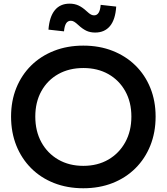

<svg xmlns="http://www.w3.org/2000/svg" viewBox="-20 -1017 912 1050"><path d="M435.5 12.5Q348 12.5 275.5 -16Q203 -44.5 150.5 -97Q98 -149.5 69.2 -221.2Q40.5 -293 40.5 -379.5Q40.5 -465 69.2 -536Q98 -607 150.5 -658.8Q203 -710.5 275.5 -739Q348 -767.5 435.5 -767.5Q523.5 -767.5 595.8 -739Q668 -710.5 720.8 -658.8Q773.5 -607 802.2 -536Q831 -465 831 -379.5Q831 -293 802.2 -221.2Q773.5 -149.5 720.8 -97Q668 -44.5 595.8 -16Q523.5 12.5 435.5 12.5ZM435.5 -110Q513.5 -110 572.5 -144.2Q631.5 -178.5 665 -239.2Q698.5 -300 698.5 -379.5Q698.5 -458.5 665 -518.5Q631.5 -578.5 572.5 -611.8Q513.5 -645 436 -645Q358 -645 298.8 -611.8Q239.5 -578.5 206.2 -518.5Q173 -458.5 173 -379.5Q173 -300 206.2 -239.2Q239.5 -178.5 298.8 -144.2Q358 -110 435.5 -110ZM530.5 -990.5 615.5 -981Q611 -910 581.5 -874.5Q552 -839 500.5 -839Q472.5 -839 451.5 -849.2Q430.5 -859.5 409 -879.5Q394.5 -893 385.5 -898.2Q376.5 -903.5 367.5 -903.5Q350.5 -903.5 341.5 -889Q332.5 -874.5 330 -845.5L245 -855Q250.5 -925.5 279.8 -961.2Q309 -997 360.5 -997Q388 -997 409.8 -986.8Q431.5 -976.5 453.5 -956Q469 -941.5 477.8 -937.2Q486.5 -933 494.5 -933Q510.5 -933 519.5 -947.5Q528.5 -962 530.5 -990.5Z"/></svg>

Font: Hepta Slab ExtraLight SemiBold
Style: Regular
Weight: 600
Version: Version 1.102